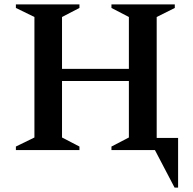

<svg xmlns="http://www.w3.org/2000/svg" viewBox="-20 -680 873 870"><path d="M52 0V-16L136 -57V-603L52 -644V-660H340V-644L261 -603V-368H564V-603L485 -644V-660H772V-644L690 -603V-55H787V170H771L682 0H485V-16L564 -57V-313H261V-57L340 -16V0Z"/></svg>

Font: Spectral SC SemiBold
Style: Regular
Weight: 600
Designer: Jean-Baptiste Levee
Foundry: Production Type
Version: Version 2.001